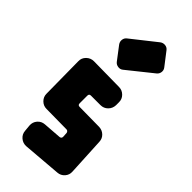

<svg xmlns="http://www.w3.org/2000/svg" viewBox="-325 -1139 1213 1213"><g transform="rotate(45 281.0 -532.5)"><path d="M257 -512Q241 -512 241 -496V-427Q241 -411 257 -411L433 -409Q461 -408 480.5 -389.5Q500 -371 501 -343L514 -90Q516 -62 497.5 -41Q479 -20 451 -18L195 3Q166 5 144 -13.5Q122 -32 120 -61L116 -104Q114 -133 132.5 -154.5Q151 -176 180 -178L302 -187Q317 -189 317 -204L315 -237Q314 -243 309.5 -247.5Q305 -252 299 -252L118 -254Q90 -254 70 -274Q50 -294 50 -322L47 -609Q46 -638 67 -658.5Q88 -679 117 -679L344 -676Q372 -676 392.5 -655.5Q413 -635 412 -606V-581Q411 -552 391 -532Q371 -512 342 -512ZM285 -771Q271 -759 252 -761.5Q233 -764 222 -778L155 -866Q144 -881 146 -899Q148 -917 162 -928L329 -1060Q344 -1071 362.5 -1069Q381 -1067 392 -1052L459 -965Q470 -951 467.5 -933Q465 -915 451 -904Z"/></g></svg>

Font: d puntillas B to tiptoe
Style: Regular
Weight: 400
Designer: deFharo
Foundry: deFharo.com
Version: Version 1.001 2012